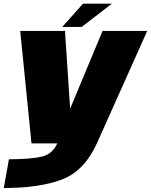

<svg xmlns="http://www.w3.org/2000/svg" viewBox="-43 -756 796 1012"><path d="M123 0H467.5L733 -593H497.5L287 -88H333L299.5 -593H63.5ZM-23 235Q163 235 281.5 191Q400 147 467.5 0L259 -0.5Q234 55.5 178.5 69.2Q123 83 4 83.5ZM285 -614H387.5L546.5 -736.5H394.5Z"/></svg>

Font: Anybody UltraCondensed Thin Black
Style: Italic
Weight: 900
Italic angle: -10°
Version: Version 1.111